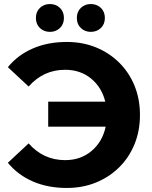

<svg xmlns="http://www.w3.org/2000/svg" viewBox="-20 -920 754 952"><path d="M311 12Q218 12 143.5 -20Q69 -52 19 -113L122 -209Q195 -126 303 -126Q380 -126 434 -171.5Q488 -217 504 -292H219V-416H502Q484 -488 431 -531Q378 -574 303 -574Q195 -574 122 -491L19 -587Q69 -648 143.5 -680Q218 -712 311 -712Q390 -712 456 -685Q522 -658 571 -609.5Q620 -561 647 -495Q674 -429 674 -350Q674 -271 647 -205Q620 -139 571 -90.5Q522 -42 456 -15Q390 12 311 12ZM228 -762Q198 -762 178 -781Q158 -800 158 -831Q158 -862 178 -881Q198 -900 228 -900Q257 -900 277 -881Q297 -862 297 -831Q297 -800 277 -781Q257 -762 228 -762ZM430 -762Q401 -762 381 -781Q361 -800 361 -831Q361 -862 381 -881Q401 -900 430 -900Q460 -900 480 -881Q500 -862 500 -831Q500 -800 480 -781Q460 -762 430 -762Z"/></svg>

Font: Montserrat
Style: Bold
Weight: 700
Designer: Julieta Ulanovsky
Foundry: Julieta Ulanovsky
Version: Version 9.000; ttfautohint (v1.8.4.7-5d5b)